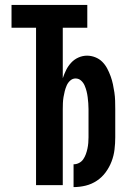

<svg xmlns="http://www.w3.org/2000/svg" viewBox="-20 -755 540 783"><path d="M280 8V-85Q292 -85 302.5 -90.5Q313 -96 319.5 -105.5Q326 -115 330 -126Q334 -137 336.5 -148.5Q339 -160 340 -172Q341 -184 341 -195V-310Q341 -322 340 -334.5Q339 -347 337.5 -359Q336 -371 333 -383Q330 -395 325 -406.5Q320 -418 310.5 -426.5Q301 -435 288 -435Q276 -435 266.5 -426.5Q257 -418 252 -406.5Q247 -395 244 -383Q241 -371 239 -359Q237 -347 236.5 -334.5Q236 -322 236 -310V0H127V-642H27V-735H336V-642H236V-436Q242 -454 250 -470Q258 -486 270.5 -499.5Q283 -513 300 -520.5Q317 -528 335 -528Q352 -528 368.5 -521.5Q385 -515 397 -503Q409 -491 417 -476Q425 -461 431 -444.5Q437 -428 440.5 -411.5Q444 -395 446.5 -378Q449 -361 449.5 -344Q450 -327 450 -310V-195Q450 -170 447 -145Q444 -120 435 -96.5Q426 -73 411 -52.5Q396 -32 375 -18Q354 -4 329.5 2Q305 8 280 8Z"/></svg>

Font: Iosevka Extrabold
Style: Regular
Weight: 800
Monospace: yes
Designer: Belleve Invis
Foundry: Belleve Invis
Version: Version 32.5.0; ttfautohint (v1.8.4)